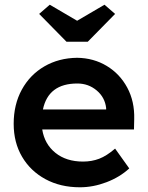

<svg xmlns="http://www.w3.org/2000/svg" viewBox="-20 -784 626 814"><path d="M319 10Q236 10 172.5 -24.5Q109 -59 73.5 -119.5Q38 -180 38 -259Q38 -341 72.5 -404Q107 -467 168 -502.5Q229 -538 307 -539Q377 -538 432.5 -504.5Q488 -471 519.5 -412.5Q551 -354 549 -279L548 -235H159Q169 -173 215 -136Q261 -99 332 -99Q369 -99 400.5 -111Q432 -123 468 -154L528 -70Q488 -33 431.5 -11.5Q375 10 319 10ZM308 -430Q185 -430 162 -320H430V-326Q425 -371 390 -400.5Q355 -430 308 -430ZM262 -607 146 -725 191 -764 307 -696 423 -764 468 -725 352 -607Z"/></svg>

Font: Readex Pro Medium
Style: Regular
Weight: 500
Designer: Bonnie Shaver-Troup, Thomas Jockin
Foundry: Lexend
Version: Version 1.204; ttfautohint (v1.8.4.7-5d5b)